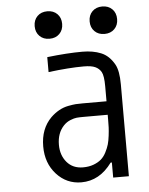

<svg xmlns="http://www.w3.org/2000/svg" viewBox="-60 -955 788 1015"><g transform="rotate(-5 333.5 -447.5)"><path d="M468.1 -886.1Q488.3 -906.2 520.8 -906.2Q553.4 -906.2 573.6 -886.1Q593.8 -865.9 593.8 -833.3Q593.8 -800.8 573.6 -780.6Q553.4 -760.4 520.8 -760.4Q488.3 -760.4 468.1 -780.6Q447.9 -800.8 447.9 -833.3Q447.9 -865.9 468.1 -886.1ZM176.4 -886.1Q196.6 -906.2 229.2 -906.2Q261.7 -906.2 281.9 -886.1Q302.1 -865.9 302.1 -833.3Q302.1 -800.8 281.9 -780.6Q261.7 -760.4 229.2 -760.4Q196.6 -760.4 176.4 -780.6Q156.2 -800.8 156.2 -833.3Q156.2 -865.9 176.4 -886.1ZM500 -333.3H372.4Q348.3 -333.3 335 -332Q321.6 -330.7 301.4 -322.6Q281.2 -314.5 265.6 -298.2Q229.2 -259.8 229.2 -197.3Q229.2 -141.9 260.7 -104.8Q292.3 -67.7 346.4 -67.7Q377.6 -67.7 402 -76.8Q426.4 -85.9 442.4 -99.6Q458.3 -113.3 469.7 -135.4Q481.1 -157.6 486.7 -176.8Q492.2 -196 495.4 -222.7Q498.7 -249.3 499.3 -266.3Q500 -283.2 500 -306.6ZM395.8 -677.1Q451.8 -677.1 494.1 -659.8Q536.5 -642.6 563.8 -594.4Q583.3 -559.9 583.3 -487.6V0H500V-80.1H493.5Q427.7 10.4 330.7 10.4Q252.6 10.4 199.2 -48.2Q145.8 -106.8 145.8 -196Q145.8 -289.7 203.1 -347Q224 -367.2 247.4 -380.2Q270.8 -393.2 296.5 -398.1Q322.3 -403 336.9 -404Q351.6 -404.9 373.7 -404.9H500V-484.4Q500 -541 488.3 -561.2Q477.2 -580.1 456.7 -589.5Q436.2 -599 395.8 -599Q317.7 -599 208.3 -585.3V-664.7Q315.8 -677.1 395.8 -677.1Z"/></g></svg>

Font: TypoPRO Monoid
Style: Regular
Weight: 400
Width: 4
Monospace: yes
Designer: Andreas Larsen (@larsenwork)
Version: Version 0.61